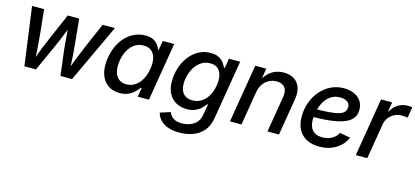

<svg xmlns="http://www.w3.org/2000/svg" viewBox="-62 -1029 3725 1722"><g transform="rotate(15 1800.0 -168.5)"><path d="M144 0 70.3 -541H182.1L205.1 -317.4Q209.5 -266.1 214.4 -204.8Q219.2 -143.6 221.2 -69.3H206.1Q231.9 -141.1 256.8 -202.4Q281.7 -263.7 304.7 -317.4L401.9 -541H507.8L529.8 -317.4Q535.2 -266.1 539.6 -204.8Q543.9 -143.6 546.4 -69.3H530.8Q556.6 -141.6 581.1 -202.6Q605.5 -263.7 628.4 -317.4L725.6 -541H839.4L586.4 0H478.5L450.2 -233.4Q446.3 -266.6 443.1 -304.2Q439.9 -341.8 437 -382.3Q434.1 -422.9 431.2 -462.9H452.6Q437 -423.3 420.7 -383.1Q404.3 -342.8 388.2 -304.7Q372.1 -266.6 356.9 -232.9L251.5 0Z M1028.8 10.7Q962.4 10.7 916.7 -23.4Q871.1 -57.6 852.3 -120.4Q833.5 -183.1 847.7 -269.5Q862.3 -357.4 902.3 -419.4Q942.4 -481.4 999.3 -514.9Q1056.2 -548.3 1122.1 -548.3Q1169.4 -548.3 1198 -532.7Q1226.6 -517.1 1241.5 -495.4Q1256.3 -473.6 1263.7 -454.6H1269.5L1283.7 -541H1390.1L1300.3 0H1196.3L1210 -84H1202.1Q1187.5 -64 1165 -42Q1142.6 -20 1109.1 -4.6Q1075.7 10.7 1028.8 10.7ZM1067.9 -80.6Q1113.3 -80.6 1148.9 -104.5Q1184.6 -128.4 1208.3 -171.1Q1231.9 -213.9 1241.2 -270.5Q1250.5 -327.1 1241 -368.9Q1231.4 -410.6 1203.6 -433.8Q1175.8 -457 1130.4 -457Q1083.5 -457 1047.6 -432.9Q1011.7 -408.7 988.5 -366.7Q965.3 -324.7 956.5 -270.5Q947.8 -215.8 957 -172.6Q966.3 -129.4 994.1 -105Q1022 -80.6 1067.9 -80.6Z M1638.7 214.8Q1573.7 214.8 1528.8 197.5Q1483.9 180.2 1458 150.9Q1432.1 121.6 1424.3 86.9L1518.6 56.6Q1524.9 73.2 1537.8 89.8Q1550.8 106.4 1575.2 117.7Q1599.6 128.9 1640.6 128.9Q1705.1 128.9 1750.7 96.9Q1796.4 64.9 1806.6 2L1823.2 -96.2L1814.9 -94.7Q1800.8 -74.7 1779.5 -54.2Q1758.3 -33.7 1726.8 -19.8Q1695.3 -5.9 1649.9 -5.9Q1592.3 -5.9 1548.8 -30Q1505.4 -54.2 1480.7 -100.6Q1456.1 -147 1456.1 -212.9Q1456.1 -275.4 1474.6 -335Q1493.2 -394.5 1528.6 -442.6Q1564 -490.7 1614.3 -519.5Q1664.6 -548.3 1728 -548.3Q1765.1 -548.3 1790.8 -538.8Q1816.4 -529.3 1833.3 -513.9Q1850.1 -498.5 1860.1 -481.9Q1870.1 -465.3 1876 -451.2L1883.8 -452.6L1898.4 -541H2002.9L1911.6 8.8Q1899.4 81.5 1860.6 127Q1821.8 172.4 1764.2 193.6Q1706.5 214.8 1638.7 214.8ZM1675.8 -94.7Q1722.2 -94.7 1756.6 -115.7Q1791 -136.7 1813.7 -170.9Q1836.4 -205.1 1847.7 -246.8Q1858.9 -288.6 1858.9 -330.6Q1858.9 -388.7 1831.3 -423.1Q1803.7 -457.5 1748.5 -457.5Q1704.6 -457.5 1670.2 -436.5Q1635.7 -415.5 1612.1 -380.6Q1588.4 -345.7 1576.2 -303.5Q1564 -261.2 1564 -218.3Q1564 -161.1 1592.3 -127.9Q1620.6 -94.7 1675.8 -94.7Z M2211.9 -315.4 2159.7 0H2052.7L2142.6 -541H2244.6L2224.1 -408.2L2210 -411.6Q2245.6 -483.4 2294.7 -515.9Q2343.8 -548.3 2406.2 -548.3Q2463.4 -548.3 2502.7 -524.2Q2542 -500 2558.8 -453.4Q2575.7 -406.7 2564 -338.9L2507.8 0H2400.9L2456.5 -333Q2466.8 -393.1 2442.1 -424.1Q2417.5 -455.1 2366.2 -455.1Q2328.6 -455.1 2296.4 -438.5Q2264.2 -421.9 2241.7 -390.6Q2219.2 -359.4 2211.9 -315.4Z M2882.8 11.7Q2814.5 11.7 2764.9 -14.4Q2715.3 -40.5 2688.7 -90.3Q2662.1 -140.1 2662.6 -210.4Q2663.1 -281.2 2686 -343.3Q2709 -405.3 2750 -452.1Q2791 -499 2845.7 -525.4Q2900.4 -551.8 2964.4 -551.8Q3018.6 -551.8 3059.8 -533.4Q3101.1 -515.1 3124.3 -481.2Q3147.5 -447.3 3147.5 -399.9Q3147.5 -352.1 3121.6 -319.6Q3095.7 -287.1 3043.2 -267.6Q2990.7 -248 2910.9 -239.3Q2831.1 -230.5 2723.1 -230.5L2735.8 -305.2Q2826.7 -305.2 2886.5 -309.8Q2946.3 -314.5 2980.7 -325.2Q3015.1 -335.9 3029.5 -354Q3043.9 -372.1 3043.9 -398.9Q3043.9 -428.7 3019.5 -446Q2995.1 -463.4 2953.1 -463.4Q2901.4 -463.4 2865.5 -438.5Q2829.6 -413.6 2807.6 -374.5Q2785.6 -335.4 2775.9 -291.5Q2766.1 -247.6 2765.6 -209.5Q2765.6 -172.4 2777.1 -142.1Q2788.6 -111.8 2815.9 -94Q2843.3 -76.2 2889.6 -76.2Q2939.5 -76.2 2977.1 -97.7Q3014.6 -119.1 3032.7 -155.3L3131.3 -137.7Q3102.5 -69.3 3036.4 -28.8Q2970.2 11.7 2882.8 11.7Z M3221.2 0 3310.5 -541H3413.6L3399.4 -454.1H3404.8Q3426.8 -498 3467.5 -523.2Q3508.3 -548.3 3556.2 -548.3Q3566.9 -548.3 3579.3 -547.6Q3591.8 -546.9 3599.6 -545.9L3583 -444.3Q3575.7 -445.8 3560.1 -447.8Q3544.4 -449.7 3527.8 -449.7Q3492.2 -449.7 3461.2 -434.3Q3430.2 -418.9 3409.2 -391.6Q3388.2 -364.3 3381.8 -327.1L3327.6 0Z"/></g></svg>

Font: Inter 17pt Medium
Style: Italic
Weight: 500
Italic angle: -9.3988°
Version: Version 4.001;git-66647c0bb